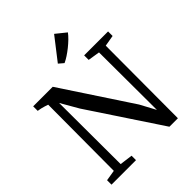

<svg xmlns="http://www.w3.org/2000/svg" viewBox="-267 -1138 1288 1288"><g transform="rotate(-45 377.0 -494.0)"><path d="M30 0V-42L106.5 -54.5L109 -679.5Q98.5 -683.5 85 -687.5Q71.5 -691.5 57.5 -695Q43.5 -698.5 30 -700V-743H215.5L541 -249L600 -139L598 -686.5L513.5 -700V-743H740.5V-700L662 -686.5L660 0H579.5L241 -511L169 -636L171 -54L262.5 -42V0ZM383.5 -799.5 349.5 -828.5 473 -987.5 545.5 -929Q532.5 -911.5 513 -892.5Q493.5 -873.5 471 -855.5Q448.5 -837.5 426 -822.8Q403.5 -808 384.5 -799.5Z"/></g></svg>

Font: Merriweather 48pt
Style: Regular
Weight: 400
Version: Version 2.100